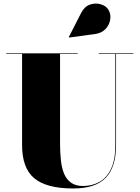

<svg xmlns="http://www.w3.org/2000/svg" viewBox="-20 -1052 790 1087"><path d="M735.5 -750V-746.5H637V-230Q637 -106.5 579 -45.8Q521 15 395 15Q243 15 174 -42.8Q105 -100.5 105 -230V-746.5H15V-750H420V-746.5H320V-240Q320 -190.5 324.5 -146.8Q329 -103 342.2 -70Q355.5 -37 381.8 -18Q408 1 450 1Q502 1 543.5 -22.5Q585 -46 609 -97Q633 -148 633 -230V-746.5H539.5V-750ZM371 -839.5 369.5 -842 439 -978Q458 -1015 488.8 -1025.8Q519.5 -1036.5 548.8 -1028.2Q578 -1020 591.5 -1000.5Q608 -976.5 604.5 -945.2Q601 -914 578.8 -889.2Q556.5 -864.5 516.5 -859Z"/></svg>

Font: Bodoni Moda 48pt Black
Style: Regular
Weight: 900
Designer: Owen Earl
Foundry: indestructible type
Version: Version 2.004